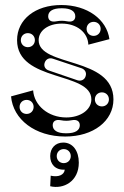

<svg xmlns="http://www.w3.org/2000/svg" viewBox="-20 -532 496 765"><path d="M240 12C352 12 432 -50 432 -136C432 -308 134 -264 134 -372C134 -410 172 -438 226 -438C286 -438 330 -403 332 -354L416 -376C405 -455 328 -512 224 -512C120 -512 48 -454 48 -372C48 -204 344 -248 344 -136C344 -94 300 -64 244 -64C172 -64 116 -112 112 -172L24 -148C32 -56 120 12 240 12ZM190 -33C190 -49 202 -57 222 -53C238 -50 250 -50 266 -53C286 -57 298 -49 298 -33C298 -13 280 -1 246 -1H242C208 -1 190 -13 190 -33ZM172 -467C172 -487 190 -499 224 -499H228C262 -499 280 -487 280 -467C280 -451 268 -443 248 -447C232 -450 220 -450 204 -447C184 -443 172 -451 172 -467ZM86 -78C70 -78 58 -90 58 -106C58 -122 70 -134 86 -134C102 -134 114 -122 114 -106C114 -90 102 -78 86 -78ZM353 -389C337 -389 325 -401 325 -417C325 -433 337 -445 353 -445C369 -445 381 -433 381 -417C381 -401 369 -389 353 -389ZM91 -344C75 -344 63 -356 63 -372C63 -388 75 -400 91 -400C107 -400 119 -388 119 -372C119 -356 107 -344 91 -344ZM386 -108C370 -108 358 -120 358 -136C358 -152 370 -164 386 -164C402 -164 414 -152 414 -136C414 -120 402 -108 386 -108ZM321 -228C317 -214 303 -208 289 -212L175 -251C161 -255 153 -268 158 -282C163 -297 177 -303 191 -298L305 -260C319 -255 326 -242 321 -228ZM182 168 180 210C233 223 294 191 294 116C294 69 270 36 232 36C200 36 180 59 180 90C180 122 200 146 238 144C236 165 213 175 182 168ZM234 118C218 118 206 106 206 90C206 74 218 62 234 62C250 62 262 74 262 90C262 106 250 118 234 118Z"/></svg>

Font: Apfel Grotezk Brukt
Style: Regular
Weight: 300
Designer: Luigi Gorlero
Foundry: © 2023, Luigi Gorlero & Collletttivo
Version: Version 2.000;Glyphs 3.2 (3217)